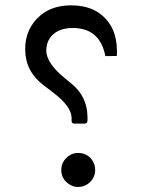

<svg xmlns="http://www.w3.org/2000/svg" viewBox="-20 -724 540 733"><path d="M263.7 -252Q253.4 -252 253.4 -262.7V-272.9Q253.4 -316.9 183.6 -370.1L146 -398.9Q76.7 -451.7 76.2 -534.7Q75.7 -575.7 90.8 -608.4Q105.5 -641.1 135.3 -666Q180.7 -703.6 252 -703.6Q348.1 -703.6 396 -636.7Q405.3 -624 411.9 -608.4Q418.5 -592.8 422.1 -574.5Q425.8 -556.2 426.3 -535.6Q426.8 -533.2 426.8 -530.8Q426.8 -528.3 426.5 -526.1Q426.3 -523.9 426.3 -521.5Q426.3 -518.6 426.3 -515.4Q426.3 -512.2 425.8 -510.3L382.3 -509.8Q361.3 -617.2 257.8 -617.2Q226.6 -617.2 204.3 -606.9Q182.1 -596.7 168.9 -576.2Q156.7 -557.1 156.7 -530.3Q156.7 -518.6 161.4 -505.9Q166 -493.2 175.3 -479.5Q192.9 -453.6 230 -423.3L253.4 -404.3Q314 -354.5 314 -275.9V-264.6Q314 -252 302.7 -252ZM278.8 -140.1Q292 -140.1 303.5 -135.5Q314.9 -130.9 324.7 -121.6Q343.3 -101.6 343.3 -75.2Q343.3 -61.5 338.6 -50.3Q334 -39.1 324.2 -29.3Q305.2 -10.3 278.8 -10.3Q265.1 -10.3 253.9 -15.1Q242.7 -20 232.9 -29.3Q213.9 -48.3 213.9 -75Q213.9 -101.6 232.9 -120.8Q252 -140.1 278.8 -140.1ZM324.7 -121.1V-121.6Q324.7 -121.6 324.7 -121.3Q324.7 -121.1 324.7 -121.1Z"/></svg>

Font: Gandom FD
Style: FD
Weight: 400
Foundry: DejaVu fonts team - Redesigned by Saber Rastikerdar - Based on Samim Font
Version: Version 0.6